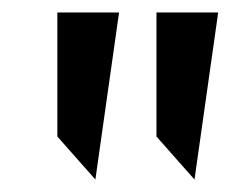

<svg xmlns="http://www.w3.org/2000/svg" viewBox="-20 -770 401 308"><path d="M330 -750H231V-551L292 -482ZM171 -750H72V-551L133 -482Z"/></svg>

Font: Asimov
Style: Regular
Weight: 500
Designer: Google
Version: Version 2.000980; 2014